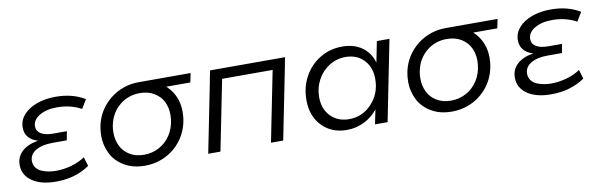

<svg xmlns="http://www.w3.org/2000/svg" viewBox="-41 -881 3882 1237"><g transform="rotate(-10 1900.0 -262.5)"><path d="M248 6.5Q151 6.5 93.5 -33.2Q36 -73 36 -139.5Q36 -192 73 -226.8Q110 -261.5 179.5 -273.5Q139.5 -285 118.2 -310.5Q97 -336 97 -373.5Q97 -419.5 128.8 -456Q160.5 -492.5 215.8 -512.5Q271 -532.5 339 -532.5Q451 -532.5 530.5 -483.5L495.5 -425.5Q423.5 -464 337.5 -464Q267 -464 221.8 -436.8Q176.5 -409.5 176.5 -367.5Q176.5 -336 204.2 -318.8Q232 -301.5 283.5 -301.5H373.5L362.5 -243.5H270.5Q200 -243.5 159 -218.8Q118 -194 118 -151.5Q118 -126 132 -107.2Q146 -88.5 168.8 -79.2Q191.5 -70 214 -66Q236.5 -62 260.5 -62Q311.5 -62 362.8 -76.5Q414 -91 451.5 -117L469.5 -57.5Q376.5 6.5 250.5 6.5Z M830.5 5Q752.5 5 695.5 -29.5Q638.5 -63.5 612 -118.5Q586 -172 586 -231Q586 -246 587.5 -263.5Q595 -341.5 636.2 -402Q677.5 -462.5 743 -497.5Q807.5 -532 885.5 -532H1223.5L1211.5 -472.5H1054Q1079.5 -449.5 1097 -420Q1129.5 -365.5 1129.5 -296Q1129.5 -280 1128 -263.5Q1120 -186 1079.5 -125.2Q1039 -64.5 973.5 -29.5Q908 5 830.5 5ZM837.5 -65.5Q891.5 -65.5 937 -90Q982.5 -114.5 1012 -159.5Q1041.5 -205 1047.5 -263.5Q1049 -278 1049 -290.5Q1049 -336.5 1030.2 -375Q1011.5 -413.5 973 -437Q933 -461.5 877.5 -461.5Q795.5 -461.5 736.5 -407Q677.5 -352.5 668 -263.5Q667 -246.5 667 -239Q667 -192.5 686 -153Q705 -113.5 743.5 -90Q783 -65.5 837.5 -65.5Z M1336.5 -460.5 1350 -527H1840.5L1831 -480H1831.5L1735.5 0H1655.5L1747.5 -460H1417L1325 0H1245L1337 -460.5Z M2152.5 4Q2052.5 4 1990.2 -61Q1928 -126 1928 -230.5Q1928 -314 1965.5 -382.8Q2003 -451.5 2068.8 -491Q2134.5 -530.5 2214.5 -530.5Q2290.5 -530.5 2342.8 -493.8Q2395 -457 2414 -390.5L2441 -526.5H2523.5L2418.5 0H2336L2355.5 -94.5Q2318 -47.5 2265.5 -21.8Q2213 4 2152.5 4ZM2179 -62Q2266.5 -62 2327.5 -127.8Q2388.5 -193.5 2388.5 -287.5Q2388.5 -365 2343 -412.8Q2297.5 -460.5 2223 -460.5Q2165.5 -460.5 2117 -430.2Q2068.5 -400 2040.2 -348Q2012 -296 2012 -235Q2012 -157.5 2058.2 -109.8Q2104.5 -62 2179 -62Z M2838.5 5Q2760.5 5 2703.5 -29.5Q2646.5 -63.5 2620 -118.5Q2594 -172 2594 -231Q2594 -246 2595.5 -263.5Q2603 -341.5 2644.2 -402Q2685.5 -462.5 2751 -497.5Q2815.5 -532 2893.5 -532H3231.5L3219.5 -472.5H3062Q3087.5 -449.5 3105 -420Q3137.5 -365.5 3137.5 -296Q3137.5 -280 3136 -263.5Q3128 -186 3087.5 -125.2Q3047 -64.5 2981.5 -29.5Q2916 5 2838.5 5ZM2845.5 -65.5Q2899.5 -65.5 2945 -90Q2990.5 -114.5 3020 -159.5Q3049.5 -205 3055.5 -263.5Q3057 -278 3057 -290.5Q3057 -336.5 3038.2 -375Q3019.5 -413.5 2981 -437Q2941 -461.5 2885.5 -461.5Q2803.5 -461.5 2744.5 -407Q2685.5 -352.5 2676 -263.5Q2675 -246.5 2675 -239Q2675 -192.5 2694 -153Q2713 -113.5 2751.5 -90Q2791 -65.5 2845.5 -65.5Z M3487.5 6.5Q3390.5 6.5 3333 -33.2Q3275.5 -73 3275.5 -139.5Q3275.5 -192 3312.5 -226.8Q3349.5 -261.5 3419 -273.5Q3379 -285 3357.8 -310.5Q3336.5 -336 3336.5 -373.5Q3336.5 -419.5 3368.2 -456Q3400 -492.5 3455.2 -512.5Q3510.5 -532.5 3578.5 -532.5Q3690.5 -532.5 3770 -483.5L3735 -425.5Q3663 -464 3577 -464Q3506.5 -464 3461.2 -436.8Q3416 -409.5 3416 -367.5Q3416 -336 3443.8 -318.8Q3471.5 -301.5 3523 -301.5H3613L3602 -243.5H3510Q3439.5 -243.5 3398.5 -218.8Q3357.5 -194 3357.5 -151.5Q3357.5 -126 3371.5 -107.2Q3385.5 -88.5 3408.2 -79.2Q3431 -70 3453.5 -66Q3476 -62 3500 -62Q3551 -62 3602.2 -76.5Q3653.5 -91 3691 -117L3709 -57.5Q3616 6.5 3490 6.5Z"/></g></svg>

Font: Argentum Sans Light
Style: Italic
Weight: 300
Italic angle: -11.3°
Designer: Julieta Ulanovsky (font), Owen Earl (portions from Jones font), Cristiano Sobral (main changes and remaster)
Foundry: Julieta Ulanovsky (font), Owen Earl (portions from Jones font), Cristiano Sobral (main changes and remaster)
Version: Version 3.127